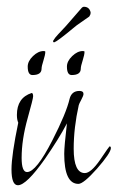

<svg xmlns="http://www.w3.org/2000/svg" viewBox="-20 -552 348 568"><path d="M33 -4Q14 -4 14 -51Q14 -72 19 -106.5Q24 -141 34 -189Q30 -198 30 -212Q30 -263 74 -277Q78 -276 78 -267Q78 -260 62 -203Q44 -139 44 -85Q44 -43 60 -43Q87 -43 135 -137Q176 -217 186 -260Q192 -283 215 -283Q227 -283 227 -274Q227 -269 220.5 -257Q214 -245 213 -241Q198 -174 198 -112Q198 -40 231 -40Q249 -40 276 -79Q303 -119 304 -119Q308 -119 308 -114Q308 -100 267 -53Q227 -8 212 -8Q170 -8 170 -97Q170 -108 172 -130.5Q174 -153 178 -187Q166 -164 149.5 -137.5Q133 -111 113 -82Q58 -4 33 -4ZM192 -330Q178 -330 178 -355Q178 -371 193.5 -386Q209 -401 225 -401Q230 -401 230 -399Q230 -390 224.5 -373Q219 -356 219 -349Q219 -330 192 -330ZM76 -330Q62 -330 62 -355Q62 -371 77.5 -386Q93 -401 109 -401Q114 -401 114 -399Q114 -390 108.5 -373Q103 -356 103 -349Q103 -330 76 -330ZM141 -427Q137 -426 137 -431Q142 -440 152.5 -451Q163 -462 175 -475L222 -529Q225 -532 228 -532Q244 -532 248 -516V-514Q248 -511 247 -508.5Q246 -506 244 -503Q236 -497 221 -487Q206 -477 197 -469Q150 -430 141 -427Z"/></svg>

Font: Shalimar
Style: Regular
Weight: 400
Designer: Robert E. Leuschke
Foundry: Robert E. Leuschke
Version: Version 1.010; ttfautohint (v1.8.3)